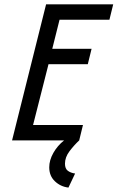

<svg xmlns="http://www.w3.org/2000/svg" viewBox="-20 -645 540 882"><path d="M294.4 216.7Q258.3 212.5 232.3 187.8Q206.2 163.2 206.2 123.6Q206.2 91 225 57.6Q243.8 24.3 274.3 0H35.4L191.7 -625H500L482.6 -554.2H253.5L220.1 -420.8H400.7L383.3 -350H202.8L131.9 -70.8H361.1L343.8 0Q320.1 22.2 299.3 49.7Q278.5 77.1 278.5 106.9Q278.5 129.9 291.7 139.6Q304.9 149.3 325 152.1Z"/></svg>

Font: Afacad
Style: Italic
Weight: 400
Italic angle: -14°
Designer: Kristian Moeller
Foundry: Dicotype
Version: Version 1.000